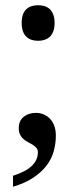

<svg xmlns="http://www.w3.org/2000/svg" viewBox="-20 -561 290 735"><path d="M63 -473.1Q63 -492.7 67.9 -505.6Q72.8 -518.6 81.5 -526.4Q89.8 -534.2 101.3 -537.6Q112.8 -541 126 -541Q138.7 -541 150.1 -537.6Q161.6 -534.2 170.4 -526.4Q178.7 -518.6 183.8 -505.6Q189 -492.7 189 -473.1Q189 -454.1 183.8 -440.9Q178.7 -427.7 170.4 -419.9Q161.6 -412.1 150.1 -408.4Q138.7 -404.8 126 -404.8Q112.8 -404.8 101.3 -408.4Q89.8 -412.1 81.5 -419.9Q72.8 -427.7 67.9 -440.9Q63 -454.1 63 -473.1ZM193.8 -42Q193.8 -10.3 185.1 19.8Q176.3 49.8 156.7 74.7Q137.2 99.6 106 120.1Q74.7 140.6 29.8 153.8V111.8Q79.1 96.2 102.1 73.7Q125 51.3 125 22Q125 12.2 119.6 5.4Q114.3 -1.5 106 -6.3Q102.1 -8.8 97.7 -11.2Q93.3 -13.7 88.4 -16.1Q79.1 -21 70.8 -27.8Q62.5 -34.7 57.1 -44.9Q54.7 -49.8 53.2 -55.9Q51.8 -62 51.8 -69.8Q51.8 -98.6 70.6 -113.8Q89.4 -128.9 117.2 -128.9Q132.8 -128.9 146.5 -123.3Q160.2 -117.7 170.9 -106.9Q181.6 -96.2 187.7 -79.6Q193.8 -63 193.8 -42Z"/></svg>

Font: Sitara
Style: Regular
Weight: 400
Designer: Neelakash Kshetrimayum
Foundry: Neelakash Kshetrimayum
Version: Version 1.000;PS Version 1.000;PS 1.0;hotconv 1.;hotconv 1.0